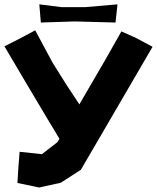

<svg xmlns="http://www.w3.org/2000/svg" viewBox="-25 -835 708 866"><path d="M152.3 -815.4 159.2 -733.4 312.5 -738.3 496.1 -733.4 504.9 -815.4 358.4 -802.7H252.9ZM133.8 -698.2 62.5 -660.2 -4.9 -626 87.9 -468.8 194.3 -290 243.2 -209 233.4 -193.4 164.1 -139.6 63.5 -150.4 57.6 -75.2 53.7 -9.8 151.4 10.7 249 -10.7 339.8 -69.3 663.1 -624 589.8 -663.1 522.5 -693.4 451.2 -567.4 333 -364.3 274.4 -453.1 211.9 -552.7Z"/></svg>

Font: MaokenAssortedSans-TC
Style: Regular
Weight: 500
Version: Version 0.83